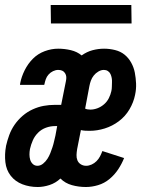

<svg xmlns="http://www.w3.org/2000/svg" viewBox="-21 -737 591 769"><path d="M130 12Q97 12 68.5 1Q40 -10 22 -33Q4 -56 0.5 -87.5Q-3 -119 3 -151V-152Q8 -174 16 -196Q24 -218 37.5 -237.5Q51 -257 69.5 -273Q88 -289 110 -299Q132 -309 154 -313Q176 -317 198 -317H224L243 -412Q245 -421 244.5 -429Q244 -437 239.5 -444Q235 -451 228 -454Q221 -457 212 -457Q202 -457 191.5 -452Q181 -447 173.5 -438.5Q166 -430 162.5 -420Q159 -410 157 -400L156 -397H59L60 -404Q65 -430 78 -456Q91 -482 111 -502Q131 -522 158 -532Q185 -542 212 -542Q238 -542 263 -536Q288 -530 306 -515Q327 -530 350 -536Q373 -542 396 -542Q418 -542 440 -536.5Q462 -531 478 -518Q494 -505 504.5 -486Q515 -467 519 -446Q523 -425 524 -402.5Q525 -380 520 -357Q514 -327 497.5 -299Q481 -271 455 -251.5Q429 -232 398.5 -222.5Q368 -213 338 -213Q329 -213 320 -213.5Q311 -214 303 -216L288 -140Q286 -128 285.5 -116.5Q285 -105 289 -95Q293 -85 302.5 -79Q312 -73 324 -73Q335 -73 346 -78Q357 -83 365.5 -91.5Q374 -100 379.5 -110.5Q385 -121 389 -132L476 -104Q467 -81 452.5 -59Q438 -37 417.5 -20Q397 -3 372 4.5Q347 12 323 12Q294 12 267 4.5Q240 -3 221 -22Q202 -4 177.5 4Q153 12 130 12ZM341 -298Q355 -298 369.5 -303.5Q384 -309 396 -319.5Q408 -330 415 -344Q422 -358 425 -372Q427 -381 427 -389.5Q427 -398 427.5 -407Q428 -416 426.5 -424.5Q425 -433 421.5 -440.5Q418 -448 411 -452.5Q404 -457 395 -457Q384 -457 373 -450.5Q362 -444 354.5 -434.5Q347 -425 343 -414Q339 -403 337 -392L320 -302Q324 -300 329.5 -299Q335 -298 341 -298ZM129 -73Q141 -73 151.5 -81.5Q162 -90 169 -101Q176 -112 180.5 -123.5Q185 -135 189 -147Q193 -159 195.5 -170.5Q198 -182 201 -194L208 -232H199Q181 -232 163 -225.5Q145 -219 131.5 -205.5Q118 -192 110.5 -175Q103 -158 99 -140Q97 -129 97 -118Q97 -107 100 -97Q103 -87 110.5 -80Q118 -73 129 -73ZM506 -643H183L182 -717H505Z"/></svg>

Font: Lode Dark
Style: Bold Italic
Weight: 700
Italic angle: -11°
Monospace: yes
Designer: Belleve Invis
Foundry: Belleve Invis
Version: Version 29.2.0; ttfautohint (v1.8.3)